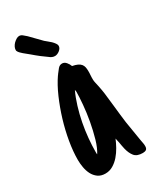

<svg xmlns="http://www.w3.org/2000/svg" viewBox="-152 -601 543 662"><g transform="rotate(-30 119.5 -270.5)"><path d="M231.4 -6.3Q231.4 3.4 226.6 7.1Q221.7 10.7 212.9 10.7Q189.9 10.7 179.9 -1.5Q169.9 -13.7 165 -33.7Q163.6 -40.5 162.1 -47.6Q160.6 -54.7 159.7 -61.5Q158.7 -67.9 157.7 -70.3Q156.7 -72.8 155.8 -79.6Q149.9 -65.4 141.4 -50Q132.8 -34.7 121.6 -21.7Q110.4 -8.8 96.4 -0.5Q82.5 7.8 65.9 7.8Q48.3 7.8 36.6 -0.7Q24.9 -9.3 18.3 -22.2Q11.7 -35.2 9 -50.8Q6.3 -66.4 6.3 -80.6Q6.3 -113.8 12.9 -152.6Q19.5 -191.4 31.2 -230.2Q43 -269 58.6 -304.9Q74.2 -340.8 92.8 -367.7V-367.2L95.7 -371.6Q101.1 -378.9 108.2 -387.5Q115.2 -396 125 -396Q134.3 -396 141.1 -387.9Q147.9 -379.9 150.9 -371.1Q163.6 -368.7 171.4 -365Q179.2 -361.3 183.6 -356Q188 -350.6 189.5 -343.5Q190.9 -336.4 190.9 -328.1Q190.9 -324.7 190.9 -320.8Q190.9 -316.9 190.4 -313Q189.9 -309.1 189.9 -303.7Q189.9 -298.3 189.9 -293.9Q189.9 -289.1 191.7 -281.2Q193.4 -273.4 195.3 -265.1L198.7 -247.1Q201.2 -232.9 202.9 -214.8Q204.6 -196.8 207 -178.7Q209 -160.2 210.9 -142.8Q212.9 -125.5 214.8 -110.8L226.6 -38.6L228 -30.3Q229 -23.9 230.2 -18.6Q231.4 -13.2 231.4 -6.3ZM119.6 -287.1Q119.6 -288.1 119.1 -290.3Q118.7 -292.5 118.2 -294.9Q106.9 -271 98.4 -242.9Q89.8 -214.8 84.2 -185.8Q78.6 -156.7 75.9 -127.7Q73.2 -98.6 73.2 -72.8Q73.2 -70.3 73.2 -68.4Q73.2 -66.4 73.7 -64.5V-64Q85.4 -82 94 -111.6Q102.5 -141.1 108.4 -173.6Q114.3 -206.1 116.9 -236.6Q119.6 -267.1 119.6 -287.1ZM146 -454.6Q146 -449.7 143.3 -445.3Q140.6 -440.9 136.2 -437.5Q131.8 -434.1 127 -432.1Q122.1 -430.2 117.7 -430.2Q111.8 -430.2 106.2 -432.6Q100.6 -435.1 96.2 -439Q80.6 -450.2 73.2 -455.8Q65.9 -461.4 60.3 -466.1Q54.7 -470.7 47.9 -476.6Q41 -482.4 25.9 -494.6Q21.5 -498.5 17.1 -502.9Q12.7 -507.3 10.3 -513.2V-517.1Q10.3 -522 13.4 -528.3Q16.6 -534.7 21.7 -539.8Q26.9 -544.9 33 -548.6Q39.1 -552.2 44.4 -552.2Q51.8 -552.2 58.1 -546.6Q64.5 -541 69.8 -536.6L110.8 -494.6Q114.3 -491.2 120.4 -486.6Q126.5 -481.9 132.1 -476.6Q137.7 -471.2 141.8 -465.3Q146 -459.5 146 -454.6Z"/></g></svg>

Font: Just Another Hand
Style: Regular
Weight: 400
Designer: Astigmatic (AOETI)
Foundry: Astigmatic (AOETI)
Version: Version 1.001